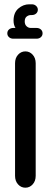

<svg xmlns="http://www.w3.org/2000/svg" viewBox="-20 -870 233 893"><path d="M52 -740Q43 -754 43 -774Q43 -811 65.5 -830.5Q88 -850 116 -850H128Q140 -850 148 -842.5Q156 -835 156 -825Q156 -814 148 -807Q140 -800 128 -800H124Q113 -800 104 -793Q95 -786 95 -770Q95 -756 103.5 -748Q112 -740 123 -740H150Q162 -740 170 -733Q178 -726 178 -715Q178 -704 170 -697Q162 -690 150 -690H42Q30 -690 22 -697Q14 -704 14 -715Q14 -726 22 -733Q30 -740 42 -740ZM50 -576Q50 -600 64 -615.5Q78 -631 98 -631Q118 -631 132 -615.5Q146 -600 146 -576V-52Q146 -28 132 -12.5Q118 3 98 3Q78 3 64 -12.5Q50 -28 50 -52Z"/></svg>

Font: Beiruti SemiBold
Style: Regular
Weight: 600
Designer: Arlette Boutros
Foundry: Boutros
Version: Version 1.41